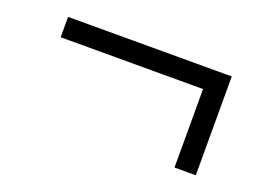

<svg xmlns="http://www.w3.org/2000/svg" viewBox="-60 -542 785 576"><g transform="rotate(20 333.0 -254.0)"><path d="M529 -97V-347.5H74.5V-412.5H597V-97Z"/></g></svg>

Font: Encode Sans Condensed Thin
Style: Regular
Weight: 400
Version: Version 3.002